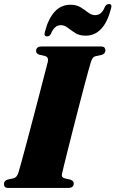

<svg xmlns="http://www.w3.org/2000/svg" viewBox="-26 -930 572 950"><path d="M281 -71Q276 -52.5 294.5 -47.5L322.5 -41Q339 -35 339 -22.5Q339 0 310.5 0H17.5Q3.5 0 -1.5 -5.2Q-6.5 -10.5 -6.5 -19Q-6.5 -35.5 11.5 -41.5L42 -48Q58 -52.5 65.5 -77Q69.5 -90 81 -131.8Q92.5 -173.5 108 -231.8Q123.5 -290 140.2 -353.8Q157 -417.5 172 -475.2Q187 -533 197.5 -573.8Q208 -614.5 211 -626Q215 -648 196 -653L168 -659.5Q152.5 -665 152.5 -677.5Q152.5 -700 181 -700H471.5Q486 -700 490.8 -694.5Q495.5 -689 495.5 -681Q495.5 -664.5 477.5 -658.5L447 -652Q438 -649.5 433.5 -643.8Q429 -638 423.5 -622.5Q420 -612.5 411 -579.2Q402 -546 389.2 -498Q376.5 -450 362.2 -394.8Q348 -339.5 334 -284.8Q320 -230 308.5 -183.8Q297 -137.5 289.5 -107.2Q282 -77 281 -71ZM397.5 -753.5Q367 -753.5 346.5 -766.5Q326 -779.5 309.5 -792.5Q293 -805.5 275 -805.5Q243 -805.5 226 -762.5Q219 -750 206.5 -750Q190 -750 196 -772Q213 -837.5 244.5 -872Q276 -906.5 322.5 -906.5Q353 -906.5 373.5 -893.5Q394 -880.5 410.5 -867.8Q427 -855 445 -855Q477.5 -855 493.5 -897.5Q501 -910 513.5 -910Q530 -910 523.5 -888.5Q489 -753.5 397.5 -753.5Z"/></svg>

Font: Fraunces 72pt Black
Style: Italic
Weight: 900
Italic angle: -16°
Version: Version 1.000;[b76b70a41]